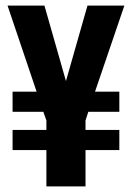

<svg xmlns="http://www.w3.org/2000/svg" viewBox="-20 -667 477 687"><path d="M293 -647 216 -377 139 -647H7L111 -339H25V-267H135L146 -236V-202H25V-130H146V0H286V-130H407V-202H286V-236L296 -267H407V-339H320L425 -647Z"/></svg>

Font: sklik
Style: Regular
Weight: 400
Designer: Joe Prince
Foundry: Joe Prince
Version: Version 1.001